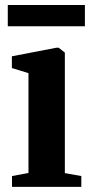

<svg xmlns="http://www.w3.org/2000/svg" viewBox="-20 -732 353 752"><path d="M27 0V-42.5L91.5 -54.5V-445.5L26.5 -465.5V-511.5L200.5 -545H210L234 -526V-54L298.5 -42.5V0ZM312.5 -712.5V-629H10.5V-712.5Z"/></svg>

Font: Merriweather 72pt
Style: Bold
Weight: 700
Version: Version 2.100